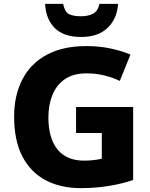

<svg xmlns="http://www.w3.org/2000/svg" viewBox="-20 -962 777 992"><path d="M373 -409H668V-32Q612 -13 543.5 -1.5Q475 10 397 10Q293 10 215.5 -31Q138 -72 95.5 -154Q53 -236 53 -359Q53 -470 96 -552.5Q139 -635 222.5 -679.5Q306 -724 427 -724Q492 -724 551 -711.5Q610 -699 654 -680L599 -544Q561 -562 518 -572.5Q475 -583 427 -583Q358 -583 314.5 -552.5Q271 -522 250.5 -470.5Q230 -419 230 -355Q230 -249 276.5 -190.5Q323 -132 415 -132Q438 -132 464.5 -135Q491 -138 506 -142V-275H373ZM590 -942Q585 -865 536 -818Q487 -771 400 -771Q309 -771 263 -817Q217 -863 213 -942H306Q315 -900 336.5 -889Q358 -878 400 -878Q434 -878 459.5 -890.5Q485 -903 494 -942Z"/></svg>

Font: Noto Sans Meetei Mayek ExtraBold
Style: Regular
Weight: 800
Designer: Monotype Design Team and Neelakash Kshetrimayum
Foundry: Monotype Imaging Inc.
Version: Version 2.002; ttfautohint (v1.8.4.7-5d5b)